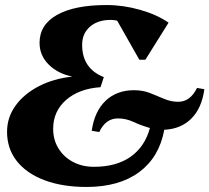

<svg xmlns="http://www.w3.org/2000/svg" viewBox="-20 -726 831 762"><path d="M323 16Q227 16 156 -11Q85 -38 46.5 -87Q8 -136 8 -203Q8 -260 41.5 -306.5Q75 -353 133.5 -383.5Q192 -414 267 -422Q209 -434 173 -470Q137 -506 137 -556Q137 -628 206.5 -667Q276 -706 403 -706Q469 -706 536 -687Q603 -668 649 -636L557 -489H533L445 -644Q432 -647 419 -647Q368 -647 337 -620Q306 -593 306 -548Q306 -454 392 -420L379 -380Q293 -374 242 -329Q191 -284 191 -215Q191 -171 212 -137Q233 -103 269.5 -83.5Q306 -64 353 -64Q442 -64 498.5 -104Q555 -144 575 -218Q540 -228 510 -242Q480 -256 448 -256Q399 -256 374 -202L344 -207Q355 -284 399 -326Q443 -368 512 -368Q547 -368 576 -356.5Q605 -345 632 -333.5Q659 -322 687 -322Q735 -322 762 -377L791 -372Q781 -297 739.5 -255.5Q698 -214 632 -211Q612 -102 532.5 -43Q453 16 323 16Z"/></svg>

Font: Platypi
Style: Bold Italic
Weight: 700
Italic angle: -13°
Designer: David Sargent
Foundry: Bolt Cutter Type
Version: Version 1.200; ttfautohint (v1.8.4.7-5d5b)